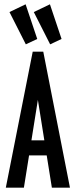

<svg xmlns="http://www.w3.org/2000/svg" viewBox="-20 -872 353 892"><path d="M100 -666 153 -691 99 -852 24 -816ZM213 -666 266 -691 212 -852 137 -816ZM221 0H305L181 -632H132L7 0H91L115 -150H197ZM156 -408 186 -220H126Z"/></svg>

Font: Inconsolata ExtraCondensed
Style: Bold
Weight: 700
Width: 2
Monospace: yes
Designer: Raph Levien, Cyreal, Brenton Simpson
Foundry: Raph Levien, Cyreal, Google
Version: Version 3.100